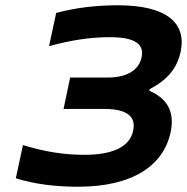

<svg xmlns="http://www.w3.org/2000/svg" viewBox="-20 -699 709 728"><path d="M376 -286C424 -286 501 -277 485 -204C473 -144 410 -112 301 -112C221 -112 148 -124 67 -149L40 -23C111 -1 188 9 276 9C483 9 600 -71 627 -198C642 -269 620 -323 546 -355L548 -361C617 -398 651 -440 665 -503C688 -614 609 -679 427 -679C346 -679 268 -670 193 -650L166 -524C249 -547 324 -558 397 -558C485 -558 528 -535 517 -483C509 -439 469 -405 388 -405H246L221 -286Z"/></svg>

Font: LT Wave Text Bold Italic
Style: Regular
Weight: 700
Designer: Daniel Lyons
Version: Version 2.5 (Glyphs App)